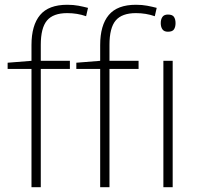

<svg xmlns="http://www.w3.org/2000/svg" viewBox="-20 -785 834 805"><path d="M273 -496H151V0H112V-496H12V-522L112 -530V-596Q112 -679 148 -722Q184 -765 262 -765Q288 -765 309 -761Q330 -757 349 -752L341 -717Q304 -730 262 -730Q203 -730 177 -699Q151 -668 151 -597V-530H273ZM561 -496H439V0H400V-496H300V-522L400 -530V-596Q400 -679 436 -722Q472 -765 550 -765Q576 -765 597 -761Q618 -757 637 -752L629 -717Q592 -730 550 -730Q491 -730 465 -699Q439 -668 439 -597V-530H561ZM684 -724Q703 -724 709.5 -714Q716 -704 716 -688Q716 -672 709.5 -662Q703 -652 684 -652Q668 -652 661 -662Q654 -672 654 -688Q654 -704 661 -714Q668 -724 684 -724ZM704 -530V0H665V-530Z"/></svg>

Font: Noto Sans ExtraLight
Style: Regular
Weight: 200
Designer: Monotype Design Team
Foundry: Monotype Imaging Inc.
Version: Version 2.007